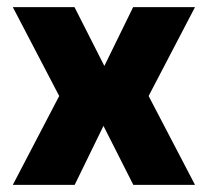

<svg xmlns="http://www.w3.org/2000/svg" viewBox="-20 -520 584 540"><path d="M16 -500H189.5L273.5 -334.5L354.5 -500H528.5L398 -250L528.5 0H355L271 -166L190 0H16L146.5 -250Z"/></svg>

Font: Overused Grotesk ExtraBold
Style: Regular
Weight: 800
Version: Version 0.004